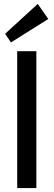

<svg xmlns="http://www.w3.org/2000/svg" viewBox="-20 -962 274 982"><path d="M166 -700V0H68V-700ZM227 -865 36 -745 6 -789 173 -942Z"/></svg>

Font: Pathway Extreme Condensed Medium
Style: Regular
Weight: 500
Width: 3
Version: Version 1.001;gftools[0.9.26]